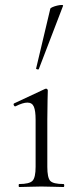

<svg xmlns="http://www.w3.org/2000/svg" viewBox="-20 -751 315 771"><path d="M57 0Q55 0 55 -6Q55 -12 57 -12Q98 -12 110.5 -25Q123 -38 123 -81V-270Q123 -306 116 -322.5Q109 -339 90 -339Q81 -339 69.5 -335.5Q58 -332 42 -324Q38 -323 35.5 -328.5Q33 -334 37 -336L161 -394Q164 -395 165 -395Q167 -395 169.5 -393Q172 -391 172 -388Q172 -381 171 -349.5Q170 -318 170 -271V-81Q170 -38 181.5 -25Q193 -12 235 -12Q238 -12 238 -6Q238 0 235 0Q218 0 195 -1Q172 -2 146 -2Q121 -2 98 -1Q75 0 57 0ZM136 -474Q135 -471 129.5 -472.5Q124 -474 125 -476L182 -716Q183 -719 191 -722.5Q199 -726 209.5 -728.5Q220 -731 227.5 -731Q235 -731 233 -727Z"/></svg>

Font: Cormorant Garamond Light
Style: Regular
Weight: 300
Designer: Christian Thalmann (Catharsis Fonts)
Foundry: Catharsis Fonts
Version: Version 4.001